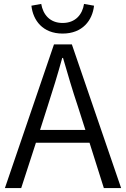

<svg xmlns="http://www.w3.org/2000/svg" viewBox="-20 -958 641 978"><path d="M408 -938C400 -885 365 -841 299 -841C233 -841 199 -885 190 -938L140 -929C148 -855 197 -787 299 -787C401 -787 451 -855 459 -929ZM184 -296 222 -415C249 -498 273 -576 297 -663H301C326 -577 349 -498 377 -415L415 -296ZM509 0H597L346 -732H255L5 0H88L163 -231H436Z"/></svg>

Font: Genne Gothic Normal
Style: Regular
Weight: 350
Designer: Ryoko NISHIZUKA (kana & ideographs); Paul D. Hunt (Latin, Greek & Cyrillic); Wenlong ZHANG (bopomofo); Sandoll Communica
Foundry: Adobe Systems Incorporated
Version: Version 1.004;PS 1.004;hotconv 16.6.51;makeotf.lib2.5.65220